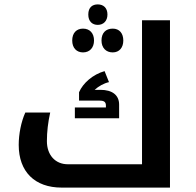

<svg xmlns="http://www.w3.org/2000/svg" viewBox="-20 -852 892 872"><path d="M424 -739C450 -739 468 -757 468 -786C468 -816 450 -832 424 -832C400 -832 381 -819 381 -786C381 -754 400 -739 424 -739ZM260 0H752V-760H625V-106H288C231 -106 193 -148 193 -211C193 -253 198 -296 208 -341H95C76 -299 65 -243 65 -194C65 -72 138 0 260 0ZM357 -614C388 -614 407 -636 407 -668C407 -701 388 -722 357 -722C328 -722 308 -703 308 -668C308 -634 328 -614 357 -614ZM492 -614C522 -614 540 -636 540 -668C540 -701 522 -722 492 -722C460 -722 441 -702 441 -668C441 -635 461 -614 492 -614ZM320 -315H521V-377C521 -420 490 -444 436 -444H410C427 -460 452 -474 475 -479L455 -529C402 -514 357 -475 339 -433V-395H432C453 -395 461 -389 461 -372V-364H320Z"/></svg>

Font: Noto Kufi Arabic SemiBold
Style: Regular
Weight: 600
Designer: Monotype Design Team, David Williams, Khaled Hosny
Foundry: Google LLC
Version: Version 2.109